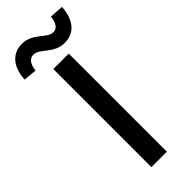

<svg xmlns="http://www.w3.org/2000/svg" viewBox="-354 -985 1020 1020"><g transform="rotate(-45 156.5 -475.0)"><path d="M97 0H213V-737H97ZM239 -792C310 -792 357 -842 363 -938L285 -943C281 -897 262 -875 236 -875C187 -875 156 -950 73 -950C3 -950 -46 -898 -50 -805L25 -798C29 -845 50 -866 76 -866C125 -866 156 -792 239 -792Z"/></g></svg>

Font: Noto Sans CJK TC Medium
Style: Regular
Weight: 500
Designer: Ryoko NISHIZUKA 西塚涼子 (kana, bopomofo & ideographs); Paul D. Hunt (Latin, Greek & Cyrillic); Sandoll Communications 산돌커뮤니
Foundry: Adobe
Version: Version 2.004;hotconv 1.0.118;makeotfexe 2.5.65603